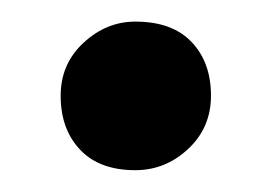

<svg xmlns="http://www.w3.org/2000/svg" viewBox="-20 -144 249 176"><path d="M104 12Q71.1 12 53.4 -6.8Q35.6 -25.6 35.6 -56.2Q35.6 -85.5 56.6 -104.8Q77.5 -124.2 104 -124.2Q137.9 -124.2 155.6 -105.5Q173.4 -86.9 173.4 -56.3Q173.4 -27 152.5 -7.5Q131.7 12 104 12Z"/></svg>

Font: Pitagon Serif
Style: Regular
Weight: 400
Designer: Travis Tran
Foundry: Pitagon
Version: Version 1.000;gftools[0.9.26]